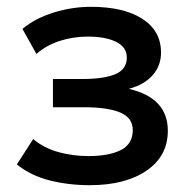

<svg xmlns="http://www.w3.org/2000/svg" viewBox="-20 -532 556 564"><path d="M243.5 12Q181.5 12 126 -2Q70.5 -16 29.5 -49L77.5 -123.5Q109 -97 151.8 -85.2Q194.5 -73.5 239.5 -73.5Q300 -73.5 335 -91.2Q370 -109 370 -150Q370 -186 333.2 -201.5Q296.5 -217 226.5 -217H135.5V-300H223.5Q285.5 -300 319 -314.2Q352.5 -328.5 352.5 -363Q352.5 -393.5 321.2 -409Q290 -424.5 238 -424.5Q195 -424.5 155.5 -411.8Q116 -399 87 -373.5L46 -447Q83.5 -478.5 137.8 -495.2Q192 -512 247 -512Q343 -512 398 -476.8Q453 -441.5 453 -377.5Q453 -339.5 428.8 -311.5Q404.5 -283.5 358.5 -271Q473 -244.5 473 -148Q473 -73.5 410.5 -30.8Q348 12 243.5 12Z"/></svg>

Font: Geologica
Style: Regular
Weight: 400
Designer: Sindre Bremnes, Frode Helland
Foundry: Monokrom Skriftforlag AS
Version: Version 1.010; ttfautohint (v1.8.4.7-5d5b);gftools[0.9.28]